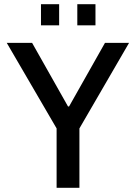

<svg xmlns="http://www.w3.org/2000/svg" viewBox="-20 -889 644 909"><path d="M248 0V-281L12 -686H132L302 -385H307L477 -686H591L356 -281V0ZM174 -769V-869H260V-769ZM346 -769V-869H432V-769Z"/></svg>

Font: Archivo SemiCondensed Medium
Style: Regular
Weight: 500
Width: 4
Designer: Hector Gatti
Foundry: Omnibus-Type
Version: Version 2.001